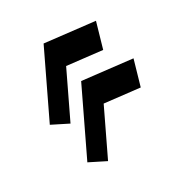

<svg xmlns="http://www.w3.org/2000/svg" viewBox="-177 -730 904 904"><g transform="rotate(45 275.5 -278.0)"><path d="M217.2 -28 282.1 -101 75.9 -278 145.7 -455 24.6 -528 -74.1 -278ZM467.2 -28 532.1 -101 325.9 -278 395.7 -455 274.6 -528 175.9 -278Z"/></g></svg>

Font: Hussar
Style: BdOpOblFour
Weight: 700
Foundry: Cannot Into Space Fonts
Version: Version 2.00